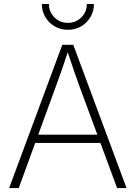

<svg xmlns="http://www.w3.org/2000/svg" viewBox="-20 -955 689 975"><path d="M26.4 0 296.4 -727.5H352.1L622.6 0H574.7L382.3 -520Q368.2 -559.6 352.3 -605.2Q336.4 -650.9 317.9 -708H330.1Q311.5 -650.9 295.4 -604.7Q279.3 -558.6 265.1 -520L75.2 0ZM142.6 -229V-271H506.8V-229ZM324.7 -803.7Q287.6 -803.7 257.6 -821.3Q227.5 -838.9 210 -868.7Q192.4 -898.4 192.4 -934.6H228.5Q228.5 -894 256.6 -866.5Q284.7 -838.9 324.7 -838.9Q364.7 -838.9 392.8 -866.5Q420.9 -894 420.9 -934.6H457Q457 -898.4 439.5 -868.7Q421.9 -838.9 392.1 -821.3Q362.3 -803.7 324.7 -803.7Z"/></svg>

Font: Inter 17pt ExtraLight
Style: Regular
Weight: 250
Version: Version 4.001;git-66647c0bb